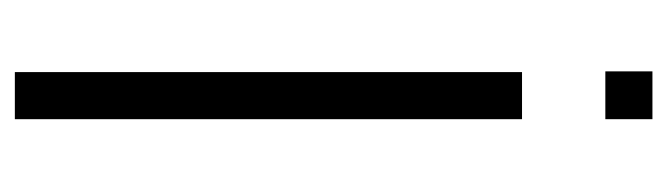

<svg xmlns="http://www.w3.org/2000/svg" viewBox="-348 -572 920 265"><g transform="rotate(90 112.5 -440.0)"><path d="M80 0V-700H145V0ZM79 -815V-880H145V-815Z"/></g></svg>

Font: Panamera
Style: Regular
Weight: 400
Designer: Bastien Sozeau
Foundry: NBR — Bastien Sozeau
Version: Version 3.002; ttfautohint (v1.8.4.7-5d5b);gftools[0.9.33]